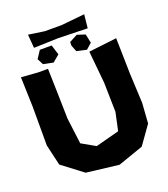

<svg xmlns="http://www.w3.org/2000/svg" viewBox="-160 -994 992 1132"><g transform="rotate(-20 336.0 -428.5)"><path d="M23.4 -659.2 29.3 -472.7V-229.5L59.6 -98.6L189.5 0L393.6 24.4L552.7 -31.2L634.8 -146.5L643.6 -273.4L634.8 -460L629.9 -683.6L454.1 -663.1L473.6 -460L477.5 -277.3L453.1 -164.1L304.7 -125L218.8 -173.8L198.2 -336.9L194.3 -507.8L190.4 -651.4H128.9ZM152.3 -725.6 171.9 -687.5 234.4 -674.8 277.3 -710.9 257.8 -773.4H183.6ZM367.2 -732.4 382.8 -692.4 445.3 -678.7 480.5 -710 468.8 -765.6 418 -782.2 367.2 -754.9ZM148.4 -880.9 155.3 -795.9 308.6 -800.8 492.2 -795.9 501 -880.9 354.5 -866.2H249Z"/></g></svg>

Font: MaokenAssortedSans-TC
Style: Regular
Weight: 500
Version: Version 0.83